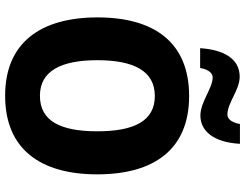

<svg xmlns="http://www.w3.org/2000/svg" viewBox="-126 -842 978 767"><g transform="rotate(90 363.5 -459.0)"><path d="M173 -769H252C259 -807 275 -819 290 -819C333 -819 388 -770 442 -770C502 -770 549 -820 555 -928H476C469 -892 455 -878 438 -878C391 -878 340 -927 287 -927C215 -927 179 -863 173 -769ZM677 -358C677 -584 578 -725 364 -725C151 -725 50 -587 50 -359C50 -133 150 10 363 10C578 10 677 -133 677 -358ZM221 -358C221 -504 264 -588 364 -588C464 -588 505 -505 505 -358C505 -211 464 -129 363 -129C265 -129 221 -212 221 -358Z"/></g></svg>

Font: Noto Sans Myanmar SemiCondensed ExtraBold
Style: Regular
Weight: 800
Width: 4
Designer: Monotype Design Team
Foundry: Monotype Imaging Inc.
Version: Version 2.107